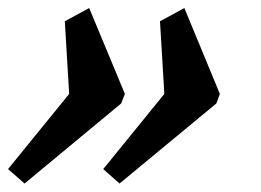

<svg xmlns="http://www.w3.org/2000/svg" viewBox="-30 -468 632 465"><path d="M416.5 -448.5 502.5 -240.5 494 -217.5 259.5 -23.5 220 -58.5 368 -240.5 357.5 -416.5ZM186 -448.5 272.5 -240.5 263.5 -217.5 29.5 -23.5 -10.5 -58.5 137.5 -240.5 127 -416.5Z"/></svg>

Font: Libre Caslon Text Bold
Style: Italic
Weight: 700
Italic angle: -22.583°
Designer: Pablo Impallari, Rodrigo Fuenzalida, Katja Schimmel
Foundry: Pablo Impallari, Rodrigo Fuenzalida
Version: Version 2.000